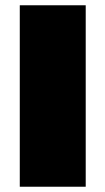

<svg xmlns="http://www.w3.org/2000/svg" viewBox="-20 -708 399 728"><path d="M55 0V-688H305V0Z"/></svg>

Font: Saira SemiExpanded Black
Style: Regular
Weight: 900
Width: 6
Designer: Hector Gatti with collaboration of the Omnibus-Type team
Foundry: Omnibus-Type
Version: Version 1.101